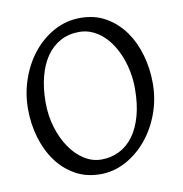

<svg xmlns="http://www.w3.org/2000/svg" viewBox="-75 -700 749 786"><g transform="rotate(-10 300.0 -307.5)"><path d="M480 -307.1Q480 -340.8 473.9 -373.8Q467.8 -406.7 456.5 -436.3Q445.3 -465.8 429 -491.2Q412.6 -516.6 392.1 -534.9Q371.6 -553.2 347.2 -563.7Q322.8 -574.2 294.9 -574.2Q251.5 -574.2 217 -555.7Q182.6 -537.1 158.9 -503.2Q135.3 -469.2 122.6 -420.9Q109.9 -372.6 109.9 -313Q109.9 -258.3 124.8 -209.5Q139.6 -160.6 164.8 -123.8Q189.9 -86.9 223.6 -65.4Q257.3 -43.9 294.9 -43.9Q335.4 -43.9 369.4 -60.8Q403.3 -77.6 428 -110.8Q452.6 -144 466.3 -193.4Q480 -242.7 480 -307.1ZM555.7 -315.9Q555.7 -249.5 533.7 -189.7Q511.7 -129.9 473.9 -84.5Q436 -39.1 386.2 -12.2Q336.4 14.6 280.8 14.6Q222.2 14.6 176.3 -11.2Q130.4 -37.1 98.9 -80.6Q67.4 -124 50.8 -180.7Q34.2 -237.3 34.2 -298.8Q34.2 -365.2 55.7 -425.3Q77.1 -485.4 114.3 -530.8Q151.4 -576.2 201.4 -603Q251.5 -629.9 309.1 -629.9Q369.6 -629.9 415.5 -603.3Q461.4 -576.7 492.7 -532.7Q523.9 -488.8 539.8 -432.1Q555.7 -375.5 555.7 -315.9Z"/></g></svg>

Font: GentiumAlt
Style: Regular
Weight: 400
Designer: J. Victor Gaultney
Version: Version 1.02; 2005; OFL release